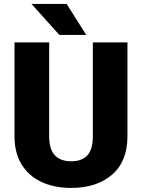

<svg xmlns="http://www.w3.org/2000/svg" viewBox="-20 -921 705 951"><path d="M439.9 -710.9H611.3V-246.6Q611.3 -121.6 535.2 -55.9Q459 9.8 332.5 9.8Q249 9.8 185.8 -19.5Q122.6 -48.8 87.2 -106.2Q51.8 -163.6 51.8 -246.6V-710.9H223.6V-246.6Q223.6 -180.7 252 -151.4Q280.3 -122.1 332.5 -122.1Q385.3 -122.1 412.6 -151.4Q439.9 -180.7 439.9 -246.6ZM310.1 -901.4 407.2 -748H273.9L136.2 -901.4Z"/></svg>

Font: Vazirmatn UI Black
Style: Regular
Weight: 900
Designer: Saber Rastikerdar
Foundry: Saber Rastikerdar
Version: Version 33.003